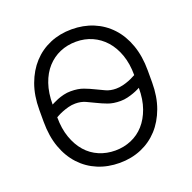

<svg xmlns="http://www.w3.org/2000/svg" viewBox="-126 -833 963 965"><g transform="rotate(-20 355.0 -350.0)"><path d="M355 7Q292 7 239 -15Q186 -37 147 -79Q108 -121 86.5 -181Q65 -241 65 -318V-382Q65 -458 87 -518Q109 -578 147.5 -620Q186 -662 239 -684.5Q292 -707 355 -707Q418 -707 471 -685Q524 -663 563 -621Q602 -579 623.5 -518.5Q645 -458 645 -382V-318Q645 -242 623 -182Q601 -122 562.5 -80Q524 -38 471 -15.5Q418 7 355 7ZM465 -350Q483 -350 501.5 -354.5Q520 -359 535 -365Q550 -371 560 -376.5Q570 -382 573 -383Q573 -444 556 -492Q539 -540 509.5 -573Q480 -606 440.5 -623.5Q401 -641 355 -641Q308 -641 268.5 -624Q229 -607 199.5 -574.5Q170 -542 153.5 -494Q137 -446 137 -384Q139 -385 148.5 -390Q158 -395 173 -401Q188 -407 206.5 -411.5Q225 -416 245 -416Q284 -416 312 -405.5Q340 -395 364 -383Q388 -371 411.5 -360.5Q435 -350 465 -350ZM355 -59Q401 -59 441 -76Q481 -93 510 -125.5Q539 -158 556 -205.5Q573 -253 573 -315Q571 -314 561 -309Q551 -304 536 -298.5Q521 -293 502.5 -288.5Q484 -284 465 -284Q426 -284 398 -294.5Q370 -305 346 -317Q322 -329 298.5 -339.5Q275 -350 245 -350Q226 -350 207.5 -345Q189 -340 174 -334Q159 -328 149 -322.5Q139 -317 137 -316Q137 -255 154 -207Q171 -159 200 -126Q229 -93 269 -76Q309 -59 355 -59Z"/></g></svg>

Font: Retni Sans
Style: Regular
Weight: 400
Designer: Vitaly Kuzmin
Foundry: ParaType Ltd.
Version: Version 1.00;March 2, 2019;FontCreator 11.5.0.2425 64-bit; t